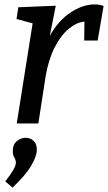

<svg xmlns="http://www.w3.org/2000/svg" viewBox="-20 -560 490 871"><path d="M56 0 128 -454 55 -474 63 -527 233 -534 206 -398Q245 -467 300.5 -503.5Q356 -540 409 -540Q432 -540 450 -533L423 -376H362L363 -462Q328 -459 292 -429.5Q256 -400 228 -345Q200 -290 187 -214L154 0ZM37 291 4 263Q30 229 41 209.5Q52 190 52 178Q52 165 45 154.5Q38 144 38 125Q38 95 56.5 80Q75 65 97 65Q116 65 131.5 78Q147 91 147 119Q147 148 122 191Q97 234 37 291Z"/></svg>

Font: Bitter Medium
Style: Italic
Weight: 500
Italic angle: -9°
Designer: Sol Matas, and Bitter project Authors
Foundry: Sol Matas
Version: Version 2.001